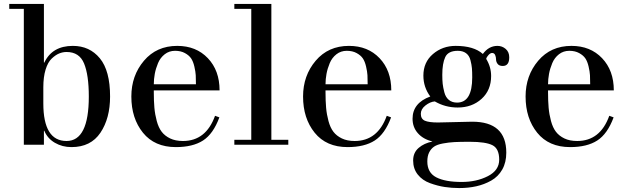

<svg xmlns="http://www.w3.org/2000/svg" viewBox="-20 -735 3191 975"><path d="M101 0V-690H27V-715H203V-417H205Q245 -502 350 -502Q435 -502 487 -439Q539 -376 539 -245Q539 -134 490 -61Q441 12 343 12Q296 12 258.5 -10Q221 -32 205 -71H203V0ZM200 -292V-210Q200 -19 318 -19Q431 -19 431 -245Q431 -354 407 -412.5Q383 -471 318 -471Q299 -471 280.5 -463.5Q262 -456 242.5 -437.5Q223 -419 211.5 -381.5Q200 -344 200 -292Z M1095 -276H761V-268Q761 -222 764 -188Q767 -154 776 -120.5Q785 -87 801 -66Q817 -45 844 -32Q871 -19 909 -19Q1026 -19 1072 -147L1094 -139Q1063 -55 1011 -21.5Q959 12 873 12Q765 12 706 -61Q647 -134 647 -245Q647 -351 711 -426.5Q775 -502 880 -502Q976 -502 1035.5 -439.5Q1095 -377 1095 -276ZM761 -307H975Q975 -335 974 -353Q973 -371 967 -397Q961 -423 950.5 -438.5Q940 -454 919 -465.5Q898 -477 869 -477Q839 -477 816.5 -459.5Q794 -442 782.5 -414.5Q771 -387 766 -360Q761 -333 761 -307Z M1170 -690V-715H1358V-25H1444V0H1170V-25H1256V-690Z M1967 -276H1633V-268Q1633 -222 1636 -188Q1639 -154 1648 -120.5Q1657 -87 1673 -66Q1689 -45 1716 -32Q1743 -19 1781 -19Q1898 -19 1944 -147L1966 -139Q1935 -55 1883 -21.5Q1831 12 1745 12Q1637 12 1578 -61Q1519 -134 1519 -245Q1519 -351 1583 -426.5Q1647 -502 1752 -502Q1848 -502 1907.5 -439.5Q1967 -377 1967 -276ZM1633 -307H1847Q1847 -335 1846 -353Q1845 -371 1839 -397Q1833 -423 1822.5 -438.5Q1812 -454 1791 -465.5Q1770 -477 1741 -477Q1711 -477 1688.5 -459.5Q1666 -442 1654.5 -414.5Q1643 -387 1638 -360Q1633 -333 1633 -307Z M2175 -16V-17Q2129 -28 2102 -58.5Q2075 -89 2075 -132Q2075 -212 2165 -245Q2130 -292 2130 -351Q2130 -419 2178.5 -460.5Q2227 -502 2294 -502Q2386 -502 2432 -461Q2462 -502 2506 -502Q2530 -502 2548 -486.5Q2566 -471 2566 -444Q2566 -400 2533 -400Q2515 -400 2507 -410.5Q2499 -421 2499 -433Q2499 -445 2494.5 -455.5Q2490 -466 2479 -466Q2470 -466 2460.5 -455.5Q2451 -445 2449 -436Q2474 -395 2474 -349Q2474 -277 2425.5 -233Q2377 -189 2304 -189Q2241 -189 2188 -220Q2164 -218 2140.5 -199.5Q2117 -181 2117 -157Q2117 -131 2137.5 -122Q2158 -113 2204 -113Q2233 -113 2290.5 -115Q2348 -117 2378 -117Q2551 -117 2551 40Q2551 90 2530.5 126Q2510 162 2474.5 182Q2439 202 2398.5 211Q2358 220 2312 220Q2274 220 2238 214.5Q2202 209 2163.5 195Q2125 181 2101.5 151.5Q2078 122 2078 80Q2078 40 2106 16Q2134 -8 2175 -16ZM2226 -355Q2226 -328 2228 -309.5Q2230 -291 2236.5 -266Q2243 -241 2259.5 -227.5Q2276 -214 2301 -214Q2378 -214 2378 -342Q2378 -371 2376.5 -388.5Q2375 -406 2369 -429.5Q2363 -453 2346.5 -465Q2330 -477 2305 -477Q2256 -477 2241 -445Q2226 -413 2226 -355ZM2365 -15Q2317 -15 2288 -13.5Q2259 -12 2229.5 -6.5Q2200 -1 2184.5 9.5Q2169 20 2159.5 38.5Q2150 57 2150 85Q2150 142 2195.5 165.5Q2241 189 2324 189Q2400 189 2457.5 159.5Q2515 130 2515 76Q2515 20 2481 2.5Q2447 -15 2365 -15Z M3097 -276H2763V-268Q2763 -222 2766 -188Q2769 -154 2778 -120.5Q2787 -87 2803 -66Q2819 -45 2846 -32Q2873 -19 2911 -19Q3028 -19 3074 -147L3096 -139Q3065 -55 3013 -21.5Q2961 12 2875 12Q2767 12 2708 -61Q2649 -134 2649 -245Q2649 -351 2713 -426.5Q2777 -502 2882 -502Q2978 -502 3037.5 -439.5Q3097 -377 3097 -276ZM2763 -307H2977Q2977 -335 2976 -353Q2975 -371 2969 -397Q2963 -423 2952.5 -438.5Q2942 -454 2921 -465.5Q2900 -477 2871 -477Q2841 -477 2818.5 -459.5Q2796 -442 2784.5 -414.5Q2773 -387 2768 -360Q2763 -333 2763 -307Z"/></svg>

Font: Justus
Style: Roman
Weight: 500
Version: Version 001.001